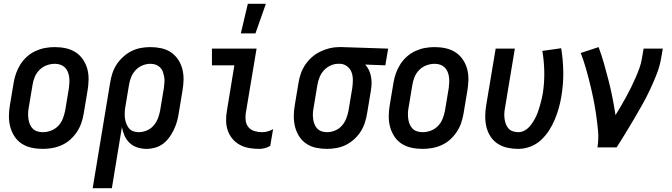

<svg xmlns="http://www.w3.org/2000/svg" viewBox="-20 -776 3540 1011"><path d="M205 8Q175 8 147 2Q119 -4 96 -18.5Q73 -33 57.5 -56Q42 -79 34.5 -106Q27 -133 27 -162.5Q27 -192 32 -221L52 -341Q56 -366 65 -391Q74 -416 88.5 -438.5Q103 -461 123.5 -479Q144 -497 168.5 -508Q193 -519 218 -523.5Q243 -528 268 -528Q298 -528 326 -522Q354 -516 377 -501.5Q400 -487 416 -464Q432 -441 439.5 -414Q447 -387 446.5 -357.5Q446 -328 441 -299L421 -179Q417 -154 408.5 -129Q400 -104 385 -81.5Q370 -59 350 -41Q330 -23 305.5 -12Q281 -1 255.5 3.5Q230 8 205 8ZM205 -80Q227 -80 248.5 -88Q270 -96 286 -112.5Q302 -129 310.5 -150.5Q319 -172 323 -193L343 -313Q345 -328 345.5 -343Q346 -358 344 -372Q342 -386 336.5 -399Q331 -412 321 -421.5Q311 -431 297.5 -435.5Q284 -440 269 -440Q247 -440 225.5 -432Q204 -424 187.5 -407.5Q171 -391 162.5 -369.5Q154 -348 151 -327L131 -207Q128 -192 128 -177Q128 -162 130 -148Q132 -134 137.5 -121Q143 -108 152.5 -98.5Q162 -89 176 -84.5Q190 -80 205 -80Z M468 215 560 -341Q564 -366 572 -390.5Q580 -415 594.5 -437Q609 -459 629.5 -477.5Q650 -496 673.5 -507.5Q697 -519 722 -523.5Q747 -528 772 -528Q801 -528 829 -522Q857 -516 879.5 -501Q902 -486 917.5 -463Q933 -440 940 -413Q947 -386 946.5 -357Q946 -328 941 -299L921 -179Q918 -157 911.5 -135Q905 -113 895 -92Q885 -71 871 -52Q857 -33 838.5 -19Q820 -5 797 1.5Q774 8 752 8Q727 8 703.5 0.5Q680 -7 663 -23Q646 -39 636 -61Q626 -83 622 -107L569 215ZM710 -80Q731 -80 752 -88.5Q773 -97 788 -114Q803 -131 811 -151.5Q819 -172 823 -193L843 -313Q845 -328 846 -342.5Q847 -357 844.5 -371Q842 -385 837.5 -398Q833 -411 823 -421Q813 -431 800 -435.5Q787 -440 772 -440Q751 -440 730 -431.5Q709 -423 693.5 -406Q678 -389 670 -368.5Q662 -348 659 -327L641 -219Q638 -204 637 -188Q636 -172 637.5 -157Q639 -142 644 -128Q649 -114 657.5 -102.5Q666 -91 680 -85.5Q694 -80 710 -80Z M1345 8Q1318 8 1292 3.5Q1266 -1 1243.5 -13Q1221 -25 1204.5 -44.5Q1188 -64 1179.5 -88.5Q1171 -113 1170.5 -140Q1170 -167 1175 -194L1214 -432H1096V-520H1331L1274 -179Q1271 -159 1274 -139Q1277 -119 1289.5 -105Q1302 -91 1321 -85.5Q1340 -80 1360 -80Q1375 -80 1389.5 -84Q1404 -88 1418 -96L1403 -8Q1390 0 1375 4Q1360 8 1345 8ZM1248 -600 1285 -756H1380L1325 -600Z M1701 8Q1672 8 1644 2Q1616 -4 1593.5 -19Q1571 -34 1556 -57Q1541 -80 1534 -107Q1527 -134 1527 -163Q1527 -192 1532 -221L1552 -341Q1556 -366 1564.5 -390Q1573 -414 1588 -436Q1603 -458 1623 -475.5Q1643 -493 1667 -504.5Q1691 -516 1715.5 -522Q1740 -528 1765 -528H1781L2024 -520L2009 -432L1903 -436Q1915 -423 1922.5 -407Q1930 -391 1933.5 -373Q1937 -355 1936.5 -336Q1936 -317 1933 -299L1913 -179Q1909 -154 1901 -129.5Q1893 -105 1879 -83Q1865 -61 1844.5 -42.5Q1824 -24 1800.5 -12.5Q1777 -1 1751.5 3.5Q1726 8 1701 8ZM1702 -80Q1723 -80 1744 -88.5Q1765 -97 1780 -114Q1795 -131 1803 -151.5Q1811 -172 1815 -193L1835 -313Q1838 -334 1838 -355Q1838 -376 1831.5 -394.5Q1825 -413 1809.5 -425.5Q1794 -438 1774 -440H1760Q1740 -440 1719.5 -430.5Q1699 -421 1684.5 -404.5Q1670 -388 1662 -367.5Q1654 -347 1651 -327L1631 -207Q1628 -192 1627.5 -177.5Q1627 -163 1629 -149Q1631 -135 1636 -122Q1641 -109 1650.5 -99Q1660 -89 1673.5 -84.5Q1687 -80 1702 -80Z M2205 8Q2175 8 2147 2Q2119 -4 2096 -18.5Q2073 -33 2057.5 -56Q2042 -79 2034.5 -106Q2027 -133 2027 -162.5Q2027 -192 2032 -221L2052 -341Q2056 -366 2065 -391Q2074 -416 2088.5 -438.5Q2103 -461 2123.5 -479Q2144 -497 2168.5 -508Q2193 -519 2218 -523.5Q2243 -528 2268 -528Q2298 -528 2326 -522Q2354 -516 2377 -501.5Q2400 -487 2416 -464Q2432 -441 2439.5 -414Q2447 -387 2446.5 -357.5Q2446 -328 2441 -299L2421 -179Q2417 -154 2408.5 -129Q2400 -104 2385 -81.5Q2370 -59 2350 -41Q2330 -23 2305.5 -12Q2281 -1 2255.5 3.5Q2230 8 2205 8ZM2205 -80Q2227 -80 2248.5 -88Q2270 -96 2286 -112.5Q2302 -129 2310.5 -150.5Q2319 -172 2323 -193L2343 -313Q2345 -328 2345.5 -343Q2346 -358 2344 -372Q2342 -386 2336.5 -399Q2331 -412 2321 -421.5Q2311 -431 2297.5 -435.5Q2284 -440 2269 -440Q2247 -440 2225.5 -432Q2204 -424 2187.5 -407.5Q2171 -391 2162.5 -369.5Q2154 -348 2151 -327L2131 -207Q2128 -192 2128 -177Q2128 -162 2130 -148Q2132 -134 2137.5 -121Q2143 -108 2152.5 -98.5Q2162 -89 2176 -84.5Q2190 -80 2205 -80Z M2709 8Q2680 8 2652 2Q2624 -4 2601 -19Q2578 -34 2563 -57Q2548 -80 2541.5 -107Q2535 -134 2535 -163Q2535 -192 2540 -221L2590 -520H2691L2639 -207Q2636 -192 2635.5 -177.5Q2635 -163 2637 -149Q2639 -135 2644 -122Q2649 -109 2658 -99Q2667 -89 2681 -84.5Q2695 -80 2709 -80Q2725 -80 2740 -87.5Q2755 -95 2766 -107Q2777 -119 2786 -133Q2795 -147 2802 -161.5Q2809 -176 2814 -191Q2819 -206 2823.5 -221.5Q2828 -237 2831.5 -252Q2835 -267 2838 -283Q2847 -340 2846 -396.5Q2845 -453 2836 -508L2935 -522Q2945 -461 2946 -397.5Q2947 -334 2936 -269Q2931 -238 2922.5 -207.5Q2914 -177 2901.5 -147Q2889 -117 2871 -89Q2853 -61 2828 -38Q2803 -15 2771.5 -3.5Q2740 8 2709 8Z M3126 0Q3133 -44 3129 -87Q3125 -130 3119 -172Q3113 -214 3104.5 -255.5Q3096 -297 3086 -337.5Q3076 -378 3064.5 -418Q3053 -458 3038 -497L3132 -528Q3148 -485 3160.5 -441Q3173 -397 3184.5 -352Q3196 -307 3205 -261.5Q3214 -216 3221 -170Q3236 -194 3250 -218Q3264 -242 3277.5 -266.5Q3291 -291 3303 -315.5Q3315 -340 3326 -365Q3337 -390 3346.5 -416Q3356 -442 3360 -468L3369 -520H3470L3461 -468Q3454 -427 3438 -386Q3422 -345 3403.5 -305.5Q3385 -266 3363.5 -227.5Q3342 -189 3319.5 -151Q3297 -113 3274 -75Q3251 -37 3227 0Z"/></svg>

Font: Iosevka Term Curly SmBd Obl
Style: Regular
Weight: 600
Italic angle: -9°
Designer: Belleve Invis
Foundry: Belleve Invis
Version: Version 32.3.0